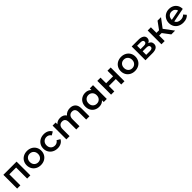

<svg xmlns="http://www.w3.org/2000/svg" viewBox="776 -2897 5262 5262"><g transform="rotate(-45 3407.0 -266.5)"><path d="M596 -534V0H472V-428H209V0H84V-534Z M719 -267Q719 -346 755.5 -408Q792 -470 857 -505Q922 -540 1003 -540Q1085 -540 1150 -505Q1215 -470 1251.5 -408Q1288 -346 1288 -267Q1288 -188 1251.5 -125.5Q1215 -63 1150 -28Q1085 7 1003 7Q922 7 857 -28Q792 -63 755.5 -125.5Q719 -188 719 -267ZM1162 -267Q1162 -342 1117 -388Q1072 -434 1003 -434Q934 -434 889.5 -388Q845 -342 845 -267Q845 -192 889.5 -146Q934 -100 1003 -100Q1072 -100 1117 -146Q1162 -192 1162 -267Z M1365 -267Q1365 -346 1402 -408Q1439 -470 1504.5 -505Q1570 -540 1654 -540Q1733 -540 1792.5 -508Q1852 -476 1882 -416L1786 -360Q1763 -397 1728.5 -415.5Q1694 -434 1653 -434Q1583 -434 1537 -388.5Q1491 -343 1491 -267Q1491 -191 1536.5 -145.5Q1582 -100 1653 -100Q1694 -100 1728.5 -118.5Q1763 -137 1786 -174L1882 -118Q1851 -58 1791.5 -25.5Q1732 7 1654 7Q1571 7 1505 -28Q1439 -63 1402 -125.5Q1365 -188 1365 -267Z M2885 -306V0H2760V-290Q2760 -360 2729 -395.5Q2698 -431 2640 -431Q2577 -431 2539 -389.5Q2501 -348 2501 -271V0H2376V-290Q2376 -360 2345 -395.5Q2314 -431 2256 -431Q2192 -431 2154.5 -390Q2117 -349 2117 -271V0H1992V-534H2111V-466Q2141 -502 2186 -521Q2231 -540 2286 -540Q2346 -540 2392.5 -517.5Q2439 -495 2466 -451Q2499 -493 2551 -516.5Q2603 -540 2666 -540Q2767 -540 2826 -481.5Q2885 -423 2885 -306Z M3559 -534V0H3440V-69Q3409 -31 3363.5 -12Q3318 7 3263 7Q3185 7 3123.5 -27Q3062 -61 3027.5 -123Q2993 -185 2993 -267Q2993 -349 3027.5 -410.5Q3062 -472 3123.5 -506Q3185 -540 3263 -540Q3315 -540 3358.5 -522Q3402 -504 3434 -469V-534ZM3436 -267Q3436 -342 3391 -388Q3346 -434 3277 -434Q3208 -434 3163.5 -388Q3119 -342 3119 -267Q3119 -192 3163.5 -146Q3208 -100 3277 -100Q3346 -100 3391 -146Q3436 -192 3436 -267Z M3725 -534H3850V-317H4119V-534H4244V0H4119V-211H3850V0H3725Z M4366 -267Q4366 -346 4402.5 -408Q4439 -470 4504 -505Q4569 -540 4650 -540Q4732 -540 4797 -505Q4862 -470 4898.5 -408Q4935 -346 4935 -267Q4935 -188 4898.5 -125.5Q4862 -63 4797 -28Q4732 7 4650 7Q4569 7 4504 -28Q4439 -63 4402.5 -125.5Q4366 -188 4366 -267ZM4809 -267Q4809 -342 4764 -388Q4719 -434 4650 -434Q4581 -434 4536.5 -388Q4492 -342 4492 -267Q4492 -192 4536.5 -146Q4581 -100 4650 -100Q4719 -100 4764 -146Q4809 -192 4809 -267Z M5544 -150Q5544 -78 5490 -39Q5436 0 5330 0H5058V-534H5319Q5417 -534 5472 -498Q5527 -462 5527 -396Q5527 -355 5505.5 -325Q5484 -295 5445 -278Q5544 -248 5544 -150ZM5177 -311H5308Q5405 -311 5405 -378Q5405 -443 5308 -443H5177ZM5423 -158Q5423 -193 5399 -210.5Q5375 -228 5324 -228H5177V-91H5320Q5423 -91 5423 -158Z M5899 -214H5802V0H5677V-534H5802V-318H5902L6060 -534H6194L6000 -277L6207 0H6060Z M6674 -157 6740 -80Q6705 -37 6650 -15Q6595 7 6526 7Q6438 7 6371 -28Q6304 -63 6267.5 -125.5Q6231 -188 6231 -267Q6231 -345 6266.5 -407.5Q6302 -470 6364.5 -505Q6427 -540 6506 -540Q6581 -540 6642.5 -507.5Q6704 -475 6740 -414.5Q6776 -354 6776 -273L6367 -193Q6386 -147 6428 -123Q6470 -99 6529 -99Q6616 -99 6674 -157ZM6352 -274V-273L6654 -331Q6641 -380 6601.5 -410Q6562 -440 6506 -440Q6437 -440 6394.5 -395Q6352 -350 6352 -274Z"/></g></svg>

Font: Montserrat Alternates SemiBold
Style: Regular
Weight: 600
Designer: Julieta Ulanovsky
Foundry: Julieta Ulanovsky
Version: Version 7.200